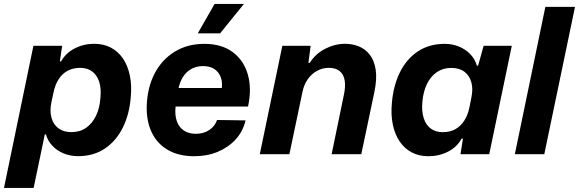

<svg xmlns="http://www.w3.org/2000/svg" viewBox="-47 -763 2865 950"><path d="M-27.3 167 118.3 -536.3H260.6L249.1 -459.7L255 -459Q278.4 -500.6 322.6 -523.4Q366.9 -546.3 419.1 -546.3Q465.4 -546.3 501.6 -527.4Q537.7 -508.4 561.5 -473.3Q585.3 -438.1 595.4 -389.6Q605.6 -341.1 599.9 -281.7Q593.4 -197.6 560.6 -131.5Q527.7 -65.4 471.9 -27.9Q416 9.7 339 9.7Q301.1 9.7 268.2 -3.7Q235.3 -17.1 212.4 -41.6Q189.4 -66 180.1 -98.1H174.7L119.4 167ZM306.4 -109.3Q348.3 -109.3 378.7 -130.4Q409.1 -151.6 427.6 -189.3Q446.1 -227 449.7 -277Q454.7 -324.1 443.9 -357.9Q433 -391.6 409.1 -409.4Q385.3 -427.3 349.9 -427.3Q313.7 -427.3 286.8 -412.4Q259.9 -397.6 242.8 -370.4Q225.7 -343.3 218 -306.4L207.4 -257.3Q198.4 -214.4 207.6 -180.9Q216.7 -147.3 241.9 -128.3Q267.1 -109.3 306.4 -109.3Z M914 10Q837.7 10 784.2 -20.8Q730.7 -51.7 704 -107.3Q677.3 -163 679 -236.7Q681.3 -327.3 717 -397.2Q752.7 -467 816.2 -506.5Q879.7 -546 964 -546Q1049.7 -546 1104.3 -505.3Q1159 -464.7 1179.2 -394.5Q1199.3 -324.3 1180.3 -236H821.7Q817.3 -193.3 828 -163.2Q838.7 -133 862.8 -117Q887 -101 921.7 -101Q961.3 -101 989 -120Q1016.7 -139 1027 -169.3L1168 -167.3Q1155.3 -113 1119.2 -73.3Q1083 -33.7 1030.2 -11.8Q977.3 10 914 10ZM834.3 -317.7 825.7 -327.7H1058.3L1049 -316.3Q1055.3 -352.7 1045.8 -379.5Q1036.3 -406.3 1014 -421.2Q991.7 -436 958 -436Q925.7 -436 900.3 -422.2Q875 -408.3 858.3 -382.2Q841.7 -356 834.3 -317.7ZM931.6 -598.1 1014.7 -743.4H1159.9L1042.1 -598.1Z M1238.4 0 1350 -536.3H1490L1479 -452.1H1486.1Q1513.6 -496.9 1561.8 -521.6Q1610 -546.3 1660.7 -546.3Q1696.4 -546.3 1728.4 -533.5Q1760.3 -520.7 1782.5 -492.4Q1804.7 -464 1811.9 -418Q1819 -372 1804.9 -305.3L1740.6 0H1593.9L1653.9 -290.9Q1663.6 -334.7 1658.5 -364.9Q1653.4 -395 1633.9 -411.1Q1614.3 -427.3 1579.6 -427.3Q1548.7 -427.3 1521.6 -412.4Q1494.4 -397.6 1475.6 -370.8Q1456.7 -344 1449.4 -307.3L1384.9 0Z M2072.9 10Q2026.6 10 1990.4 -8.9Q1954.3 -27.9 1930.5 -63Q1906.7 -98.1 1896.6 -146.6Q1886.4 -195.1 1892.1 -254.6Q1899.3 -339.4 1931.8 -405.3Q1964.3 -471.1 2020.5 -508.6Q2076.7 -546 2153 -546Q2191.1 -546 2223.9 -532.6Q2256.7 -519.1 2280 -494.9Q2303.3 -470.6 2312.6 -438.1H2318.6L2345.9 -536.3H2485.3L2373.7 0H2231.4L2243.6 -76.6L2237 -77.3Q2214.6 -35.7 2170.4 -12.9Q2126.1 10 2072.9 10ZM2143.4 -109Q2179.9 -109 2206.3 -123.9Q2232.7 -138.7 2250.3 -166.4Q2267.9 -194 2275.3 -229.9L2285.1 -279Q2294.4 -321.9 2285.3 -355.4Q2276.1 -389 2250.9 -408Q2225.7 -427 2186.1 -427Q2145 -427 2114.2 -405.9Q2083.4 -384.7 2065.3 -347Q2047.1 -309.3 2042.9 -259.3Q2038.6 -212.4 2049.4 -178.6Q2060.3 -144.7 2084.3 -126.9Q2108.3 -109 2143.4 -109Z M2500.4 0 2651.4 -729H2798.1L2646.1 0Z"/></svg>

Font: Mona Sans
Style: Italic
Weight: 200
Italic angle: -11.6951°
Designer: Deni Anggara
Foundry: GitHub
Version: Version 2.000